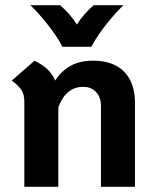

<svg xmlns="http://www.w3.org/2000/svg" viewBox="-20 -714 596 734"><path d="M496 -320V0H366V-308Q366 -342 347.5 -362Q329 -382 298 -382Q232 -382 203 -304V0H73V-325Q73 -352 62.5 -369Q52 -386 25 -406L112 -482Q144 -466 162.5 -448Q181 -430 191 -406Q212 -440 247.5 -461Q283 -482 336 -482Q413 -482 454.5 -440Q496 -398 496 -320ZM96 -694H210Q250 -659 274 -620Q298 -659 338 -694H452Q426 -670 389.5 -625Q353 -580 329 -535H219Q195 -580 158.5 -625Q122 -670 96 -694Z"/></svg>

Font: KoHo
Style: Bold
Weight: 700
Designer: Cadson Demak & Katatrad Team
Foundry: Cadson Demak Co.,Ltd.
Version: Version 1.000; ttfautohint (v1.6)